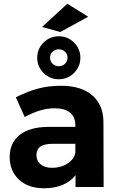

<svg xmlns="http://www.w3.org/2000/svg" viewBox="-20 -1005 636 1032"><path d="M386 0V-63Q359 -29 316 -11Q273 7 217 7Q132 7 82 -39.5Q32 -86 32 -161Q32 -237 85.5 -279.5Q139 -322 237 -323H385V-333Q385 -376 356.5 -399.5Q328 -423 273 -423Q198 -423 113 -376L65 -482Q129 -514 185 -529Q241 -544 308 -544Q416 -544 475.5 -493Q535 -442 536 -351L537 0ZM385 -184V-232H264Q219 -232 197.5 -217.5Q176 -203 176 -171Q176 -140 198.5 -121.5Q221 -103 260 -103Q308 -103 343 -126Q378 -149 385 -184ZM412 -695Q412 -647 378 -613Q344 -579 296 -579Q248 -579 214 -613Q180 -647 180 -695Q180 -742 214 -776Q248 -810 296 -810Q344 -810 378 -776Q412 -742 412 -695ZM249 -695Q249 -676 262.5 -662.5Q276 -649 296 -649Q316 -649 329.5 -662.5Q343 -676 343 -695Q343 -714 329.5 -727Q316 -740 296 -740Q276 -740 262.5 -727Q249 -714 249 -695ZM342 -985 454 -915 304 -833 206 -860Z"/></svg>

Font: Gontserrat SemiBold
Style: Regular
Weight: 600
Designer: Julieta Ulanovsky
Foundry: Julieta Ulanovsky
Version: Version 6.001